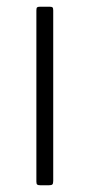

<svg xmlns="http://www.w3.org/2000/svg" viewBox="-20 -550 266 570"><path d="M138 -13V-519C138 -523.7 137.3 -526.7 136 -528C134.7 -529.3 132 -530 128 -530H98C94 -530 91.3 -529.3 90 -528C88.7 -526.7 88 -523.7 88 -519V-11C88 -6.3 88.8 -3.3 90.5 -2C92.2 -0.7 95.3 0 100 0H125C130.3 0 133.8 -0.8 135.5 -2.5C137.2 -4.2 138 -7.7 138 -13Z"/></svg>

Font: Libre Franklin ExtraLight
Style: Regular
Weight: 275
Designer: Pablo Impallari, Rodrigo Fuenzalida
Foundry: Impallari Type
Version: Version 1.002; ttfautohint (v1.5)